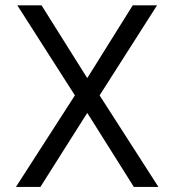

<svg xmlns="http://www.w3.org/2000/svg" viewBox="-20 -724 667 736"><path d="M314.5 -424.8 308.1 -434.6 139.2 -703.6H46.4L264.6 -362.3L267.1 -358.4L264.6 -354.5L41 -7.3H134.8L308.1 -281.2L314.5 -291L320.8 -281.2L493.2 -7.3H587.4L364.3 -354.5L361.8 -358.4L364.3 -362.3L582 -703.6H488.8L320.8 -434.6Z"/></svg>

Font: Shabnam FD Light
Style: Regular
Weight: 300
Foundry: DejaVu fonts team - Redesigned by Saber Rastikerdar - Based on Vazir font
Version: Version 5.00;October 20, 2019;FontCreator 12.0.0.2547 64-bit